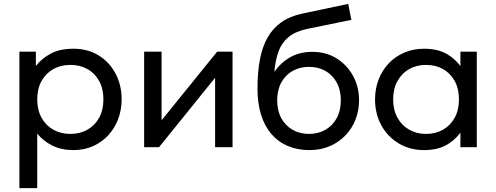

<svg xmlns="http://www.w3.org/2000/svg" viewBox="-20 -755 2546 985"><path d="M79.5 210V-490H164V-416.5Q194.5 -455.5 240.8 -480.2Q287 -505 357.5 -505Q430.5 -505 486 -470.8Q541.5 -436.5 572.8 -377.5Q604 -318.5 604 -245Q604 -191.5 586.2 -144.2Q568.5 -97 535.5 -61.2Q502.5 -25.5 457.2 -5.2Q412 15 356.5 15Q294.5 15 248.2 -8.2Q202 -31.5 171 -69.5V210ZM341 -68Q390.5 -68 428.8 -89.8Q467 -111.5 488.8 -151.2Q510.5 -191 510.5 -245Q510.5 -299.5 488.8 -339.2Q467 -379 428.8 -400.5Q390.5 -422 341 -422Q291.5 -422 253.2 -400.5Q215 -379 193 -339.2Q171 -299.5 171 -245Q171 -191 193 -151.2Q215 -111.5 253.2 -89.8Q291.5 -68 341 -68Z M719.5 0V-490H809V-138L1094 -490H1173V0H1083.5V-356L796 0Z M1568 15Q1506 15 1456.5 -6Q1407 -27 1372.2 -67.5Q1337.5 -108 1319.2 -166.5Q1301 -225 1301 -300Q1301 -382 1313 -447.5Q1325 -513 1352 -561.2Q1379 -609.5 1423.2 -640.8Q1467.5 -672 1532 -685.5L1766.5 -735L1782.5 -653L1554.5 -606.5Q1493.5 -593 1459 -563.8Q1424.5 -534.5 1408.5 -490Q1392.5 -445.5 1387.5 -386Q1419 -432.5 1467.8 -460.8Q1516.5 -489 1582.5 -489Q1653.5 -489 1707.2 -455.2Q1761 -421.5 1791.5 -365.2Q1822 -309 1822 -241Q1822 -188.5 1804 -142Q1786 -95.5 1752 -60.2Q1718 -25 1671.5 -5Q1625 15 1568 15ZM1565.5 -68Q1612.5 -68 1649.5 -89.2Q1686.5 -110.5 1707.5 -149Q1728.5 -187.5 1728.5 -240Q1728.5 -293 1707.5 -331.5Q1686.5 -370 1649.8 -391Q1613 -412 1565.5 -412Q1518 -412 1481 -391Q1444 -370 1423 -331.5Q1402 -293 1402 -240Q1402 -187.5 1423 -149Q1444 -110.5 1481 -89.2Q1518 -68 1565.5 -68Z M2156 15Q2082 15 2025 -19.5Q1968 -54 1936 -112.8Q1904 -171.5 1904 -245Q1904 -300 1922.5 -347.5Q1941 -395 1974.5 -430.2Q2008 -465.5 2054.2 -485.2Q2100.5 -505 2156 -505Q2230 -505 2279 -474Q2328 -443 2355.5 -395L2342 -375V-490H2426V0H2342V-115L2355.5 -95.5Q2328 -47.5 2279 -16.2Q2230 15 2156 15ZM2166 -68Q2215 -68 2253 -89.8Q2291 -111.5 2312.8 -151.2Q2334.5 -191 2334.5 -245Q2334.5 -299.5 2312.8 -339.2Q2291 -379 2253 -400.5Q2215 -422 2166 -422Q2117 -422 2079 -400.5Q2041 -379 2019 -339.2Q1997 -299.5 1997 -245Q1997 -191 2019 -151.2Q2041 -111.5 2079 -89.8Q2117 -68 2166 -68Z"/></svg>

Font: Geologica Cursive Light
Style: Regular
Weight: 300
Designer: Sindre Bremnes, Frode Helland
Foundry: Monokrom Skriftforlag AS
Version: Version 1.010;gftools[0.9.28]